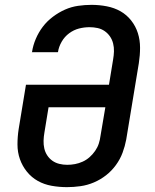

<svg xmlns="http://www.w3.org/2000/svg" viewBox="-20 -763 640 791"><path d="M256 8Q224 8 193 2.5Q162 -3 136 -17.5Q110 -32 91 -55.5Q72 -79 62 -107.5Q52 -136 52 -168Q52 -200 57 -232L87 -414H429L446 -518Q449 -535 449.5 -551.5Q450 -568 446 -584Q442 -600 433 -613Q424 -626 411 -635Q398 -644 382 -647.5Q366 -651 349 -651Q327 -651 305.5 -645.5Q284 -640 265 -626Q246 -612 234 -591Q222 -570 219 -549L218 -548H111L112 -549Q116 -576 127.5 -603Q139 -630 156.5 -653Q174 -676 198 -694Q222 -712 248 -723.5Q274 -735 302 -739Q330 -743 357 -743Q389 -743 420 -737Q451 -731 476.5 -716.5Q502 -702 520.5 -678.5Q539 -655 548 -626.5Q557 -598 557 -566.5Q557 -535 552 -503L500 -188Q495 -161 485 -134Q475 -107 457.5 -83Q440 -59 417 -41Q394 -23 367 -11.5Q340 0 311.5 4Q283 8 256 8ZM257 -84Q273 -84 289 -87Q305 -90 320.5 -97Q336 -104 349 -115.5Q362 -127 372 -141.5Q382 -156 387 -171.5Q392 -187 394 -203L414 -321H180L163 -217Q160 -200 159.5 -183.5Q159 -167 162.5 -151.5Q166 -136 174.5 -123Q183 -110 195.5 -101Q208 -92 224 -88Q240 -84 257 -84Z"/></svg>

Font: Iosevka SmBd Ex Obl
Style: Regular
Weight: 600
Width: 7
Italic angle: -9°
Monospace: yes
Designer: Belleve Invis
Foundry: Belleve Invis
Version: Version 32.5.0; ttfautohint (v1.8.4)